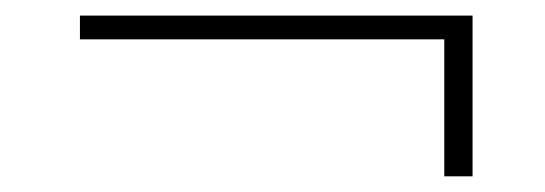

<svg xmlns="http://www.w3.org/2000/svg" viewBox="-20 -390 696 245"><path d="M546.9 -165V-339.8H82V-370.1H583V-165Z"/></svg>

Font: PlayfairDisplay-Regular
Style: Regular
Weight: 400
Designer: Claus Eggers Sørensen
Foundry: Claus Eggers Sørensen
Version: Version 1.002;PS 001.002;hotconv 1.0.70;makeotf.lib2.5.58329